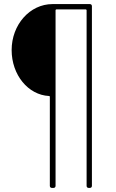

<svg xmlns="http://www.w3.org/2000/svg" viewBox="-20 -720 568 940"><path d="M237 -700C126 -700 37 -599 37 -475C37 -353 118 -255 220 -250C223 -250 224 -248 224 -246V190C224 196 228 200 234 200H242C248 200 252 196 252 190V-670C252 -672 254 -674 256 -674H400C402 -674 404 -672 404 -670V190C404 196 408 200 414 200H420C426 200 430 196 430 190V-690C430 -696 426 -700 420 -700Z"/></svg>

Font: Barlow Thin
Style: Regular
Weight: 250
Designer: Jeremy Tribby
Foundry: Tribby Type
Version: Version 1.422;hotconv 1.0.109;makeotfexe 2.5.65596